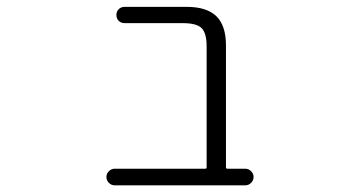

<svg xmlns="http://www.w3.org/2000/svg" viewBox="-20 -565 1040 563"><path d="M585.9 -428.7Q585.9 -467.8 571.3 -482.4Q556.6 -497.1 516.6 -497.1H345.7Q335 -497.1 328.1 -503.9Q321.3 -510.7 321.3 -521Q321.3 -531.2 328.1 -538.1Q335 -544.9 345.7 -544.9H527.3Q585.9 -544.9 614.3 -517.6Q642.6 -490.2 642.6 -431.6V-74.2Q642.6 -70.3 646.5 -70.3H699.2Q709 -70.3 716.3 -63Q723.6 -55.7 723.6 -45.9Q723.6 -36.1 716.3 -28.8Q709 -21.5 699.2 -21.5H316.4Q306.6 -21.5 299.3 -28.8Q292 -36.1 292 -45.9Q292 -55.7 299.3 -63Q306.6 -70.3 316.4 -70.3H582Q585.9 -70.3 585.9 -74.2Z"/></svg>

Font: Gen Jyuu Gothic L Monospace Light
Style: Regular
Weight: 300
Designer: [Source Han Sans]
Ryoko NISHIZUKA  (kana & ideographs); Paul D. Hunt (Latin, Greek & Cyrillic); Wenlong ZHANG  (bopomofo
Version: Version 1.002.20150607